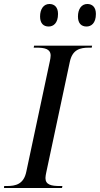

<svg xmlns="http://www.w3.org/2000/svg" viewBox="-39 -943 501 963"><path d="M395 -810C418 -810 442 -826 442 -873C442 -907 424 -923 399 -923C370 -923 352 -898 352 -860C352 -826 369 -810 395 -810ZM205 -810C228 -810 252 -826 252 -873C252 -907 234 -923 209 -923C180 -923 162 -898 162 -860C162 -826 179 -810 205 -810ZM-19 0H272L274 -10H261C219 -10 189 -16 189 -50C189 -56 191 -70 193 -78L311 -632C324 -695 363 -704 408 -704H421L423 -714H132L130 -704H143C185 -704 215 -698 215 -664C215 -658 213 -644 211 -636L93 -82C80 -19 40 -10 -5 -10H-18Z"/></svg>

Font: Noto Serif Display
Style: Italic
Weight: 400
Italic angle: -12°
Designer: Monotype Design Team
Foundry: Monotype Imaging Inc.
Version: Version 2.009